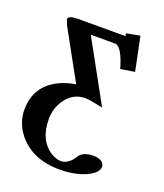

<svg xmlns="http://www.w3.org/2000/svg" viewBox="-129 -544 730 857"><g transform="rotate(20 236.5 -115.5)"><path d="M328.1 -433.1Q326.7 -435.1 326.2 -439.9Q326.2 -439.9 326.2 -445.8L390.1 -458L422.9 -297.9L356 -287.1Q329.1 -381.3 297.9 -386.2H180.2Q213.4 -324.7 338.9 -98.1Q275.4 -111.8 254.9 -111.8Q193.8 -111.8 157.7 -55.7Q133.3 -17.1 132.8 30.8Q132.8 130.4 198.2 173.3Q223.6 189.5 247.1 189.9Q282.7 189 309.1 147Q327.1 117.2 377.9 117.2Q426.8 119.1 429.2 150.9Q429.2 181.2 375 205.1Q323.7 227.1 255.9 227.1Q124 227.1 56.2 142.1Q16.1 90.8 16.1 29.8Q16.1 -82 115.2 -131.3Q150.9 -148.9 194.8 -155.8Q173.8 -193.8 131.3 -271Q88.9 -348.1 67.9 -386.2Q56.2 -413.1 56.2 -416Q58.6 -432.6 101.1 -433.1Z"/></g></svg>

Font: Linux Libertine O
Style: Bold
Weight: 700
Designer: Philipp H. Poll
Foundry: Philipp H. Poll
Version: Version 5.0.0